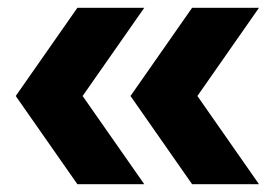

<svg xmlns="http://www.w3.org/2000/svg" viewBox="-20 -494 698 488"><path d="M176.7 -25.8 20 -250 176.7 -474.2H346.7L190 -250L346.7 -25.8ZM468.3 -25.8 311.7 -250 468.3 -474.2H638.3L481.7 -250L638.3 -25.8Z"/></svg>

Font: Funnel Display Light ExtraBold
Style: Regular
Weight: 800
Version: Version 1.000